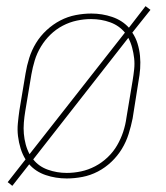

<svg xmlns="http://www.w3.org/2000/svg" viewBox="-20 -572 540 624"><path d="M20 32 5 20 63 -54Q53 -70 47 -89.5Q41 -109 38.5 -129.5Q36 -150 38 -171Q40 -192 43 -213L63 -333Q67 -358 75 -383.5Q83 -409 97 -432Q111 -455 131.5 -474Q152 -493 176 -505.5Q200 -518 226 -523Q252 -528 277 -528Q312 -528 344.5 -517Q377 -506 399 -482L453 -552L469 -540L410 -466Q421 -450 427 -430.5Q433 -411 435 -390.5Q437 -370 435.5 -349Q434 -328 430 -307L411 -187Q406 -162 398 -136.5Q390 -111 376 -88Q362 -65 342 -46Q322 -27 298 -14.5Q274 -2 248 3Q222 8 197 8Q161 8 128.5 -3Q96 -14 75 -38ZM76 -71 386 -466Q367 -489 338 -499.5Q309 -510 276 -510Q253 -510 229.5 -505Q206 -500 184 -488.5Q162 -477 144 -459.5Q126 -442 113 -420.5Q100 -399 93 -376Q86 -353 82 -330L62 -210Q59 -192 57.5 -173.5Q56 -155 57.5 -137.5Q59 -120 63.5 -103Q68 -86 76 -71ZM197 -10Q220 -10 243.5 -15Q267 -20 289 -31.5Q311 -43 329.5 -60.5Q348 -78 360.5 -99.5Q373 -121 380.5 -144Q388 -167 391 -190L411 -310Q414 -328 416 -346.5Q418 -365 416 -382.5Q414 -400 409.5 -417Q405 -434 397 -449L88 -54Q106 -31 135.5 -20.5Q165 -10 197 -10Z"/></svg>

Font: Iosevka SS04 Thin Oblique
Style: Regular
Weight: 100
Italic angle: -9°
Monospace: yes
Designer: Belleve Invis
Foundry: Belleve Invis
Version: Version 19.0.0; ttfautohint (v1.8.4)